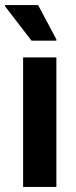

<svg xmlns="http://www.w3.org/2000/svg" viewBox="-32 -736 301 756"><path d="M59 0V-510H190V0ZM92 -576 -12 -711V-716H118L190 -581V-576Z"/></svg>

Font: Saira Semi Condensed SemiBold
Style: Regular
Weight: 600
Width: 4
Designer: Hector Gatti with collaboration of the Omnibus-Type team
Foundry: Omnibus-Type
Version: Version 1.001; ttfautohint (v1.8)